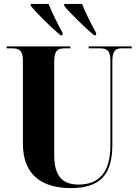

<svg xmlns="http://www.w3.org/2000/svg" viewBox="-20 -951 708 981"><path d="M289 -771H300V-783C275 -827 246 -887 228 -931H137V-921C164 -887 243 -809 289 -771ZM460 -771H471V-783C446 -827 417 -887 399 -931H308V-921C335 -887 415 -809 460 -771ZM343 10C494 10 554 -61 554 -212V-639C554 -697 576 -704 602 -704H653V-714H433V-704H490C522 -704 544 -697 544 -643V-208C544 -74 489 -8 381 -8C303 -8 257 -47 257 -159V-639C257 -697 280 -704 312 -704H339V-714H14V-704H42C73 -704 97 -697 97 -643V-218C97 -54 197 10 343 10Z"/></svg>

Font: Noto Serif Display Condensed ExtraBold
Style: Regular
Weight: 800
Width: 3
Designer: Monotype Design Team
Foundry: Monotype Imaging Inc.
Version: Version 2.009